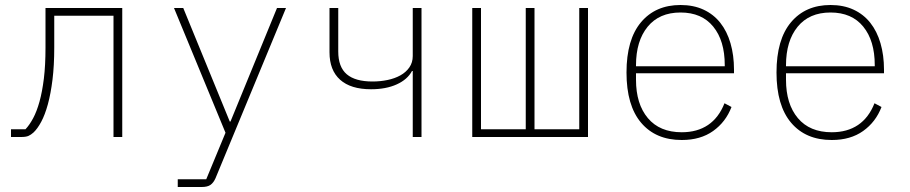

<svg xmlns="http://www.w3.org/2000/svg" viewBox="-20 -548 3640 768"><path d="M24 -31H82Q98 -48 112.5 -75Q127 -102 138 -141.5Q149 -181 155.5 -234Q162 -287 162 -358V-516H469V0H434V-485H197V-358Q197 -286 190 -229.5Q183 -173 171.5 -131Q160 -89 145 -61Q130 -33 114 -18Q104 -9 94 -4.5Q84 0 64 0H24Z M1088 -516H1124L842 165Q834 183 822 191.5Q810 200 787 200H691V169H805L882 -17L676 -516H713L899 -62H902Z M1631 -264H1628Q1610 -230 1567 -210.5Q1524 -191 1464 -191Q1383 -191 1340.5 -229Q1298 -267 1298 -339V-516H1333V-342Q1333 -280 1367 -251Q1401 -222 1470 -222Q1501 -222 1530 -228Q1559 -234 1581.5 -246.5Q1604 -259 1617.5 -278.5Q1631 -298 1631 -324V-516H1666V0H1631Z M1869 -516H1904V-31H2083V-516H2118V-31H2297V-516H2332V0H1869Z M2707 12Q2603 12 2544.5 -57Q2486 -126 2486 -258Q2486 -390 2544 -459Q2602 -528 2702 -528Q2754 -528 2794 -509.5Q2834 -491 2861 -457Q2888 -423 2902 -375Q2916 -327 2916 -269V-255H2524V-229Q2524 -132 2571.5 -75.5Q2619 -19 2707 -19Q2769 -19 2812 -48Q2855 -77 2878 -135L2906 -120Q2883 -60 2832.5 -24Q2782 12 2707 12ZM2702 -498Q2617 -498 2570.5 -441Q2524 -384 2524 -287V-283H2879V-288Q2879 -385 2833 -441.5Q2787 -498 2702 -498Z M3307 12Q3203 12 3144.5 -57Q3086 -126 3086 -258Q3086 -390 3144 -459Q3202 -528 3302 -528Q3354 -528 3394 -509.5Q3434 -491 3461 -457Q3488 -423 3502 -375Q3516 -327 3516 -269V-255H3124V-229Q3124 -132 3171.5 -75.5Q3219 -19 3307 -19Q3369 -19 3412 -48Q3455 -77 3478 -135L3506 -120Q3483 -60 3432.5 -24Q3382 12 3307 12ZM3302 -498Q3217 -498 3170.5 -441Q3124 -384 3124 -287V-283H3479V-288Q3479 -385 3433 -441.5Q3387 -498 3302 -498Z"/></svg>

Font: IBM Plex Mono ExtLt
Style: Regular
Weight: 200
Monospace: yes
Designer: Mike Abbink, Paul van der Laan, Pieter van Rosmalen
Foundry: Bold Monday
Version: Version 2.3